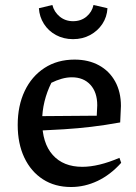

<svg xmlns="http://www.w3.org/2000/svg" viewBox="-20 -741 546 770"><path d="M265 9Q200 9 152 -22Q104 -53 77.5 -109Q51 -165 51 -240Q51 -317 79 -376Q107 -435 158.5 -468.5Q210 -502 279 -502Q335 -502 377 -479Q419 -456 442 -414Q465 -372 465 -316L462 -250Q401 -239 346.5 -232.5Q292 -226 235.5 -222.5Q179 -219 113 -216L114 -275L368 -277L370 -319Q370 -371 342.5 -401Q315 -431 268 -431Q248 -431 227 -425Q206 -419 186 -409Q168 -373 158.5 -334Q149 -295 149 -256Q149 -167 191.5 -119.5Q234 -72 310 -72Q375 -72 459 -108L466 -88Q423 -40 371.5 -15.5Q320 9 265 9ZM273 -584Q235 -584 204.5 -600.5Q174 -617 156 -645.5Q138 -674 136 -708L190 -721Q197 -693 219.5 -674.5Q242 -656 273 -656Q305 -656 327 -674.5Q349 -693 355 -721L411 -708Q409 -673 390.5 -645Q372 -617 341.5 -600.5Q311 -584 273 -584Z"/></svg>

Font: Piazzolla Thin SemiBold
Style: Regular
Weight: 600
Version: Version 2.005